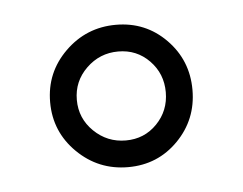

<svg xmlns="http://www.w3.org/2000/svg" viewBox="-30 -652 326 258"><g transform="rotate(-5 133.5 -523.0)"><path d="M37 -523Q37 -563 65.5 -591Q94 -619 134 -619Q174 -619 201.5 -591Q229 -563 229 -523Q229 -483 201.5 -455Q174 -427 134 -427Q94 -427 65.5 -455Q37 -483 37 -523ZM73 -523Q73 -498 91 -480.5Q109 -463 134 -463Q159 -463 176 -480.5Q193 -498 193 -523Q193 -548 176 -565.5Q159 -583 134 -583Q109 -583 91 -565.5Q73 -548 73 -523Z"/></g></svg>

Font: Amiri Quran
Style: Regular
Weight: 400
Designer: Khaled Hosny
Version: Version 0.117